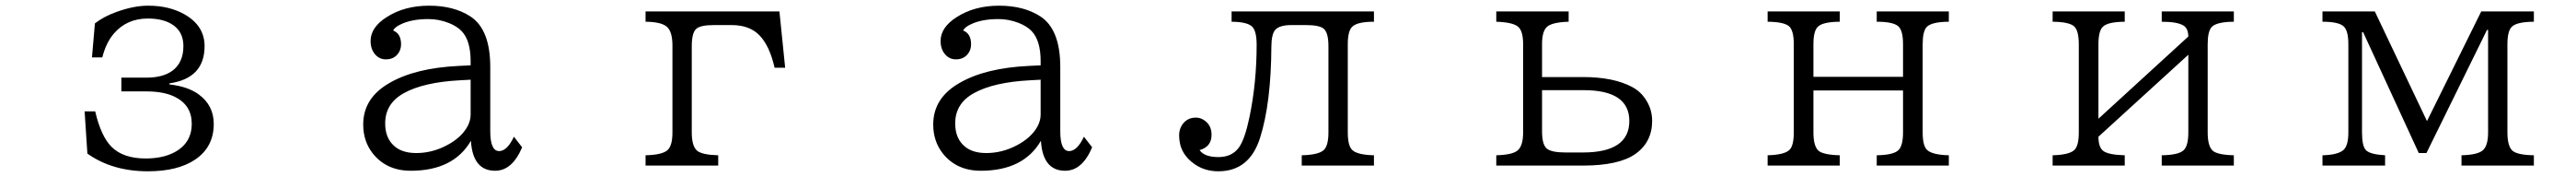

<svg xmlns="http://www.w3.org/2000/svg" viewBox="-20 -580 9040 620"><path d="M302.7 -378.9 313 -498Q343.8 -522 387.2 -537.6Q448.2 -560.1 500 -560.1Q572.3 -560.1 625.5 -530.8Q697.8 -490.7 697.8 -418.5Q697.8 -305.7 574.7 -288.1V-284.2Q638.2 -277.3 676.3 -250Q730 -211.4 730 -146Q730 -65.4 665.5 -21.5Q604.5 20 499 20Q374 20 286.6 -42L276.9 -189.9H314Q334.5 -102.1 371.6 -65.4Q412.6 -24.9 491.2 -24.9Q550.3 -24.9 590.8 -45.9Q652.8 -78.1 652.8 -146.5Q652.8 -211.4 593.8 -240.7Q554.7 -259.8 494.6 -259.8H405.8V-308.1H494.6Q551.3 -308.1 584.5 -332Q623.5 -360.8 623.5 -418.5Q623.5 -465.3 590.3 -490.2Q557.1 -515.1 498.5 -515.1Q425.3 -515.1 379.9 -462.9Q352.1 -430.7 338.9 -378.9Z M1631.3 -351.1V-366.2Q1631.3 -437.5 1600.1 -470.7Q1584 -487.8 1554.7 -499.5Q1520 -513.2 1482.9 -513.2Q1423.3 -513.2 1384.8 -494.1Q1365.2 -484.9 1359.4 -473.1Q1387.2 -462.4 1387.2 -424.8Q1387.2 -406.7 1377.4 -393.1Q1362.3 -372.1 1334 -372.1Q1311.5 -372.1 1296.4 -389.2Q1280.3 -407.7 1280.3 -436.5Q1280.3 -483.9 1335.9 -519.5Q1398.4 -560.1 1485.8 -560.1Q1572.3 -560.1 1630.4 -522.5Q1700.2 -477.1 1700.2 -345.2V-120.1Q1700.2 -50.8 1731.4 -50.8Q1759.3 -50.8 1783.2 -101.1L1812 -64Q1777.3 18.1 1717.3 18.1Q1638.7 18.1 1632.3 -86.9Q1571.3 18.1 1421.4 18.1Q1335.9 18.1 1287.6 -43Q1254.4 -85.4 1254.4 -144Q1254.4 -237.3 1347.7 -290Q1438 -341.8 1589.4 -349.1ZM1631.3 -300.8 1594.2 -298.8Q1466.3 -292 1397.5 -253.9Q1331.5 -217.8 1331.5 -147.9Q1331.5 -102.5 1356 -75.7Q1384.3 -43.9 1440.4 -43.9Q1495.6 -43.9 1546.4 -70.3Q1600.1 -98.1 1621.6 -139.6Q1631.3 -159.2 1631.3 -178.2Z M2245.1 -540H2714.8L2734.9 -342.8H2697.8Q2680.2 -420.4 2644 -457Q2609.4 -492.2 2546.9 -492.2H2484.9Q2436 -492.2 2421.9 -478Q2407.2 -463.4 2407.2 -418V-116.2Q2407.2 -68.4 2425.8 -52.2Q2443.4 -37.6 2500 -36.1V0H2245.1V-36.1Q2306.6 -37.6 2323.7 -55.7Q2339.4 -71.8 2339.4 -116.2V-419.9Q2339.4 -468.8 2320.3 -485.8Q2300.8 -503.4 2245.1 -503.9Z M3631.3 -351.1V-366.2Q3631.3 -437.5 3600.1 -470.7Q3584 -487.8 3554.7 -499.5Q3520 -513.2 3482.9 -513.2Q3423.3 -513.2 3384.8 -494.1Q3365.2 -484.9 3359.4 -473.1Q3387.2 -462.4 3387.2 -424.8Q3387.2 -406.7 3377.4 -393.1Q3362.3 -372.1 3334 -372.1Q3311.5 -372.1 3296.4 -389.2Q3280.3 -407.7 3280.3 -436.5Q3280.3 -483.9 3335.9 -519.5Q3398.4 -560.1 3485.8 -560.1Q3572.3 -560.1 3630.4 -522.5Q3700.2 -477.1 3700.2 -345.2V-120.1Q3700.2 -50.8 3731.4 -50.8Q3759.3 -50.8 3783.2 -101.1L3812 -64Q3777.3 18.1 3717.3 18.1Q3638.7 18.1 3632.3 -86.9Q3571.3 18.1 3421.4 18.1Q3335.9 18.1 3287.6 -43Q3254.4 -85.4 3254.4 -144Q3254.4 -237.3 3347.7 -290Q3438 -341.8 3589.4 -349.1ZM3631.3 -300.8 3594.2 -298.8Q3466.3 -292 3397.5 -253.9Q3331.5 -217.8 3331.5 -147.9Q3331.5 -102.5 3356 -75.7Q3384.3 -43.9 3440.4 -43.9Q3495.6 -43.9 3546.4 -70.3Q3600.1 -98.1 3621.6 -139.6Q3631.3 -159.2 3631.3 -178.2Z M4301.3 -540H4800.8V-503.9Q4740.7 -503.9 4723.6 -485.4Q4709 -470.2 4709 -424.8V-116.2Q4709 -68.8 4725.1 -54.2Q4742.7 -37.6 4800.8 -36.1V0H4547.4V-36.1Q4608.9 -37.6 4626 -55.7Q4641.1 -71.8 4641.1 -116.2V-418Q4641.1 -463.4 4626 -478Q4611.8 -492.2 4562 -492.2H4511.2Q4469.7 -492.2 4454.6 -475.6Q4441.4 -460.9 4440.9 -418Q4439.9 -219.2 4401.4 -97.7Q4364.3 20 4254.9 20Q4209 20 4173.8 -3.4Q4117.2 -41 4117.2 -106Q4117.2 -126.5 4127.4 -142.1Q4144.5 -168 4175.8 -168Q4189 -168 4200.7 -161.6Q4231 -144.5 4231 -107.9Q4231 -65.9 4189 -54.2Q4206.1 -29.8 4254.9 -29.8Q4303.7 -29.8 4328.1 -64.9Q4348.1 -94.2 4363.8 -168.5Q4389.2 -290 4389.2 -423.3Q4389.2 -474.1 4371.6 -488.3Q4353.5 -503.4 4301.3 -503.9Z M5230 -540H5483.9V-503.9Q5422.9 -502 5406.2 -484.4Q5390.6 -468.3 5390.6 -425.3V-310.1H5534.7Q5641.1 -310.1 5706.5 -275.4Q5727.1 -264.6 5742.2 -247.6Q5776.9 -207.5 5776.9 -156.7Q5776.9 -82 5717.8 -40.5Q5659.7 0 5533.7 0H5230V-36.1Q5288.6 -37.6 5306.2 -54.2Q5324.2 -70.8 5324.2 -116.2V-425.3Q5324.2 -470.7 5307.1 -485.8Q5289.1 -502 5230 -503.9ZM5390.6 -264.2V-120.1Q5390.6 -73.7 5407.2 -59.6Q5423.3 -45.9 5473.6 -45.9H5533.7Q5696.8 -45.9 5696.8 -156.2Q5696.8 -264.2 5536.6 -264.2Z M6182.1 -540H6435.1V-503.9Q6374 -503.4 6357.4 -485.4Q6342.8 -470.2 6342.8 -425.3V-311H6657.2V-425.3Q6657.2 -474.6 6639.6 -488.8Q6620.6 -503.9 6564.9 -503.9V-540H6817.9V-503.9Q6757.3 -503.4 6740.2 -485.4Q6726.1 -470.2 6726.1 -425.3V-116.2Q6726.1 -68.4 6742.2 -54.2Q6760.7 -37.6 6817.9 -36.1V0H6564.9V-36.1Q6626.5 -37.1 6642.6 -55.7Q6657.2 -71.8 6657.2 -116.2V-263.2H6342.8V-116.2Q6342.8 -68.4 6360.4 -52.2Q6377.4 -37.6 6435.1 -36.1V0H6182.1V-36.1Q6239.7 -37.6 6257.8 -54.2Q6273.9 -68.4 6273.9 -116.2V-425.3Q6273.9 -474.6 6256.3 -488.8Q6237.3 -503.4 6182.1 -503.9Z M7182.1 -540H7435.1V-503.9Q7374 -503.4 7357.4 -485.4Q7342.8 -470.2 7342.8 -424.8V-164.1L7658.2 -452.1Q7657.7 -481.4 7640.1 -491.2Q7617.7 -503.9 7564.9 -503.9V-540H7817.9V-503.9Q7757.3 -503.4 7740.2 -485.4Q7726.1 -470.2 7726.1 -424.8V-116.2Q7726.1 -68.4 7743.7 -52.2Q7760.3 -37.6 7817.9 -36.1V0H7564.9V-36.1Q7625 -37.1 7642.1 -54.2Q7658.2 -69.8 7658.2 -116.2V-388.2L7342.8 -101.1Q7342.8 -63.5 7360.4 -50.8Q7378.9 -37.6 7435.1 -36.1V0H7182.1V-36.1Q7239.7 -37.6 7257.8 -54.2Q7273.9 -68.4 7273.9 -116.2V-424.8Q7273.9 -474.6 7256.3 -488.8Q7237.3 -503.4 7182.1 -503.9Z M8128.9 -540H8312.5L8495.6 -155.8L8686 -540H8870.6V-503.9Q8809.1 -503.4 8792.5 -485.4Q8777.8 -470.2 8777.8 -424.8V-116.2Q8777.8 -68.4 8795.4 -52.2Q8812.5 -37.1 8870.6 -36.1V0H8616.7V-36.1Q8676.8 -37.6 8693.8 -55.7Q8710 -72.8 8710 -116.2V-475.1H8706.1L8493.7 -43.9H8466.8L8271.5 -467.3H8267.6V-116.2Q8267.6 -67.9 8281.7 -53.7Q8296.4 -39.1 8348.6 -36.1V0H8128.9V-36.1Q8185.1 -37.6 8203.6 -55.7Q8219.7 -71.3 8219.7 -116.2V-424.8Q8219.7 -472.2 8203.6 -487.3Q8186 -503.9 8128.9 -503.9Z"/></svg>

Font: BIZ UDPMincho
Style: Regular
Weight: 400
Designer: TypeBank Co., Ltd.
Foundry: Morisawa Inc.
Version: Version 1.06